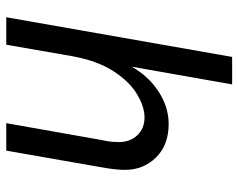

<svg xmlns="http://www.w3.org/2000/svg" viewBox="-96 -684 780 629"><g transform="rotate(90 294.5 -370.0)"><path d="M446 -368Q446 -406 423.5 -429.5Q401 -453 365 -453Q330 -453 288.5 -428Q247 -403 213 -350Q179 -297 164 -213L127 0H37L167 -740H257L199 -411Q230 -466 280.5 -499Q331 -532 387 -532Q456 -532 496.5 -490.5Q537 -449 537 -389Q537 -364 531 -326L474 0H384L439 -311Q444 -335 445 -346.5Q446 -358 446 -368Z"/></g></svg>

Font: ABeeZee
Style: Italic
Weight: 400
Italic angle: -10°
Designer: Anja Meiners
Foundry: Anja Meiners
Version: Version 1.003; ttfautohint (v1.8.3)